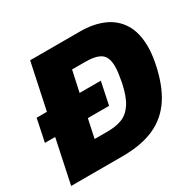

<svg xmlns="http://www.w3.org/2000/svg" viewBox="-150 -800 972 956"><g transform="rotate(-30 336.0 -322.0)"><path d="M-2 0 51 -251H-8L19 -380H78L134 -644H422Q497 -644 554.5 -619Q612 -594 644 -542Q676 -490 676 -410Q676 -389 673.5 -366Q671 -343 666 -318Q644 -207 598 -137Q552 -67 477.5 -33.5Q403 0 293 0ZM216 -144H292Q339 -144 374 -157.5Q409 -171 434 -208.5Q459 -246 474 -318Q479 -344 482 -366Q485 -388 485 -406Q485 -460 457 -480Q429 -500 368 -500H292L266 -380H388L361 -251H239Z"/></g></svg>

Font: Kanit
Style: Bold Italic
Weight: 700
Italic angle: -12°
Designer: Katatrad Team
Foundry: CadsonDemak
Version: Version 2.000; ttfautohint (v1.8.3)